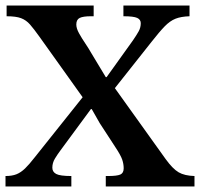

<svg xmlns="http://www.w3.org/2000/svg" viewBox="-20 -677 727 697"><path d="M686 0H364V-38H372Q405 -38 417 -43.5Q429 -49 429 -66Q429 -82 423.5 -98Q418 -114 398 -144L342 -230L313 -281H310L198 -129Q189 -117 179.5 -101.5Q170 -86 170 -68Q170 -53 184 -45.5Q198 -38 239 -38V0H0V-38Q24 -38 40 -44.5Q56 -51 71 -65.5Q86 -80 107 -107L280 -324L123 -544Q103 -572 89 -588Q75 -604 56.5 -611Q38 -618 4 -618V-657H320V-618H310Q282 -618 269.5 -612Q257 -606 257 -588Q257 -574 267 -556Q277 -538 289.5 -519.5Q302 -501 311 -485L364 -397H367L463 -531Q476 -550 483.5 -563.5Q491 -577 491 -593Q491 -606 478 -612Q465 -618 428 -618V-657H668V-618Q637 -617 617 -609Q597 -601 578 -581.5Q559 -562 530 -525L397 -357L581 -100Q607 -64 628.5 -51.5Q650 -39 686 -38Z"/></svg>

Font: STIX Two Text SemiBold
Style: Regular
Weight: 600
Designer: Ross Mills, John Hudson & Paul Hanslow, Tiro Typeworks Ltd; with prior portions MicroPress Inc., and Coen Hoffman.
Foundry: Tiro Typeworks Ltd
Version: Version 2.13 b171